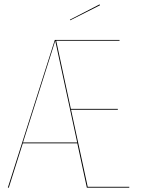

<svg xmlns="http://www.w3.org/2000/svg" viewBox="-20 -864 656 884"><path d="M440.4 -839.8 303.2 -770.5 301.8 -773.4 438.5 -843.8ZM383.8 -3.9H575.2V0H379.9L335.9 -204.1H85L20.5 0H16.1L232.4 -680.2H530.3V-676.3H238.8L306.2 -362.8H522.5V-358.9H307.1ZM85.9 -208H335.4L234.4 -676.3Z"/></svg>

Font: Fira Sans Compressed Four
Style: Regular
Weight: 100
Width: 1
Designer: Carrois Corporate & Edenspiekermann AG
Foundry: Carrois Corporate GbR & Edenspiekermann AG
Version: Version 4.203;PS 004.203;hotconv 1.0.88;makeotf.lib2.5.64775